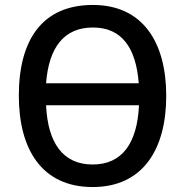

<svg xmlns="http://www.w3.org/2000/svg" viewBox="-20 -745 747 775"><path d="M651 -358C651 -576 555 -725 355 -725C153 -725 56 -587 56 -359C56 -142 149 10 354 10C555 10 651 -140 651 -358ZM355 -634C471 -634 529 -553 540 -409H166C177 -553 238 -634 355 -634ZM354 -81C234 -81 173 -168 166 -320H541C534 -167 473 -81 354 -81Z"/></svg>

Font: Noto Sans SemiCondensed Medium
Style: Regular
Weight: 500
Width: 4
Designer: Monotype Design Team
Foundry: Monotype Imaging Inc.
Version: Version 2.013